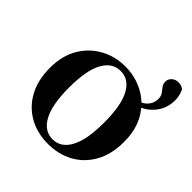

<svg xmlns="http://www.w3.org/2000/svg" viewBox="-186 -833 995 995"><g transform="rotate(45 311.5 -336.0)"><path d="M311 16.2Q232.5 16.2 170.9 -18.3Q109.3 -52.8 74.5 -117Q39.6 -181.2 39.6 -269.8Q39.6 -359.1 76.8 -421.8Q114 -484.6 175.9 -518.1Q237.8 -551.7 311 -551.7Q384.8 -551.7 446.8 -518.5Q508.7 -485.4 545.9 -422.6Q583.1 -359.8 583.1 -269.8Q583.1 -180.2 547.7 -116.1Q512.4 -52 450.9 -17.9Q389.5 16.2 311 16.2ZM311 -17.5Q372 -17.5 405.6 -80.1Q439.3 -142.6 439.3 -268.1Q439.3 -394.2 405.6 -456.1Q372 -518 311 -518Q250 -518 216 -456.1Q182 -394.2 182 -268.1Q182 -142.6 216 -80.1Q250 -17.5 311 -17.5ZM438.3 -438.1 434.6 -462.2Q496 -467.8 523.7 -492.3Q551.3 -516.9 551.3 -554.1Q551.3 -574.5 541.8 -587.5Q532.3 -600.5 522.6 -612.8Q513 -625.2 513 -643.5Q513 -661 527.5 -674.6Q541.9 -688.3 563.7 -688.3Q575.3 -688.3 585.1 -685.1Q594.8 -681.9 603.5 -674.7Q609.5 -659 613.8 -644.3Q618 -629.5 618 -609.2Q618 -563 595.3 -525Q572.6 -487.1 532.2 -464Q491.8 -440.9 438.3 -438.1Z"/></g></svg>

Font: Noto Serif TC
Style: Regular
Weight: 200
Designer: Ryoko NISHIZUKA 西塚涼子 (kana & ideographs); Frank Grießhammer (Latin, Greek & Cyrillic); Wenlong ZHANG 张文龙 (bopomofo); San
Foundry: Adobe
Version: Version 2.001;hotconv 1.1.0;makeotfexe 2.6.0